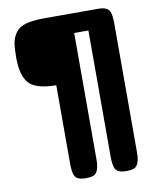

<svg xmlns="http://www.w3.org/2000/svg" viewBox="-92 -683 798 985"><g transform="rotate(-10 307.0 -190.5)"><path d="M208 -613H488Q537 -613 548 -586Q556 -567 556 -526V146Q556 214 527 226Q512 232 487.5 232Q463 232 448 226Q433 220 427 205Q419 185 419 144V-512H345V146Q345 214 316 226Q301 232 276.5 232Q252 232 237 226Q222 220 216 205Q208 185 208 144V-264Q100 -265 65 -306.5Q30 -348 30 -438Q30 -488 35 -516Q40 -544 57.5 -568.5Q75 -593 111.5 -603Q148 -613 208 -613Z"/></g></svg>

Font: Fredoka One
Style: Regular
Weight: 400
Version: Version 1.001;April 7, 2020;FontCreator 12.0.0.2522 64-bit